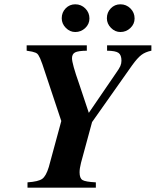

<svg xmlns="http://www.w3.org/2000/svg" viewBox="-20 -873 724 893"><path d="M265.1 -310.1 176.8 -575.2Q170.4 -593.3 166.5 -601.8Q162.6 -610.4 158 -617.7Q153.3 -625 145.5 -627.9Q137.7 -630.9 129.6 -632.8Q121.6 -634.8 104 -637.2V-662.1H383.8V-637.2Q343.3 -636.7 329.1 -629.2Q314.9 -621.6 314.9 -602.1Q314.9 -576.7 348.1 -482.9Q382.8 -377.4 393.1 -348.1L519 -532.2Q534.7 -554.2 539.8 -565.9Q544.9 -577.6 544.9 -590.8Q544.9 -617.2 531.2 -627Q517.6 -636.7 478 -637.2V-662.1H684.1V-637.2Q655.8 -631.3 637.5 -617.4Q619.1 -603.5 594.2 -568.8L408.2 -305.2L356.9 -116.2Q350.1 -89.4 350.1 -71.8Q350.1 -43.9 363.8 -35.6Q377.4 -27.3 425.8 -24.9V0H107.9V-24.9Q158.7 -28.3 176.5 -41.3Q194.3 -54.2 207 -96.2ZM330.1 -853Q357.4 -853 376.7 -833.7Q396 -814.5 396 -787.1Q396 -761.2 376.5 -742.7Q356.9 -724.1 330.1 -724.1Q305.2 -724.1 286.1 -743.4Q267.1 -762.7 267.1 -788.1Q267.1 -815.4 285.4 -834.2Q303.7 -853 330.1 -853ZM540 -853Q567.4 -853 586.7 -833.7Q606 -814.5 606 -787.1Q606 -761.2 586.4 -742.7Q566.9 -724.1 540 -724.1Q515.1 -724.1 496.1 -743.4Q477.1 -762.7 477.1 -788.1Q477.1 -815.4 495.4 -834.2Q513.7 -853 540 -853Z"/></svg>

Font: Accordance
Style: Bold-Italic
Weight: 700
Italic angle: -11°
Version: Version 1.2 (build January 31, 2020) Miklal Software Solutio